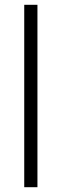

<svg xmlns="http://www.w3.org/2000/svg" viewBox="-20 -780 256 800"><path d="M136 0H81V-760H136Z"/></svg>

Font: Noto Sans Khmer UI SemiCondensed Light
Style: Regular
Weight: 300
Width: 4
Designer: Danh Hong and the Monotype Design Team
Foundry: Monotype Imaging Inc.
Version: Version 2.002; ttfautohint (v1.8.4.7-5d5b)